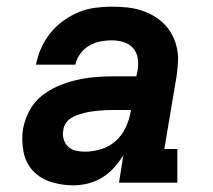

<svg xmlns="http://www.w3.org/2000/svg" viewBox="-20 -548 640 576"><path d="M200 8Q166 8 133.5 -2Q101 -12 79 -35.5Q57 -59 50.5 -93Q44 -127 49 -161Q54 -188 67.5 -214.5Q81 -241 104 -259.5Q127 -278 153.5 -289.5Q180 -301 208 -307.5Q236 -314 263 -316.5Q290 -319 318 -319H389L393 -338Q396 -356 393 -374Q390 -392 378.5 -404.5Q367 -417 350 -422Q333 -427 315 -427Q298 -427 280.5 -423.5Q263 -420 247.5 -411Q232 -402 221 -387Q210 -372 206 -354H88Q93 -380 103.5 -403.5Q114 -427 130.5 -448Q147 -469 169 -485Q191 -501 215 -511Q239 -521 264.5 -524.5Q290 -528 314 -528Q336 -528 358 -526Q380 -524 400 -518Q420 -512 438 -502Q456 -492 470.5 -478Q485 -464 495 -446Q505 -428 510 -407Q515 -386 514 -364.5Q513 -343 510 -321L473 -101H512V0H337L350 -82Q338 -63 322 -45Q306 -27 286 -15Q266 -3 244 2.5Q222 8 200 8ZM235 -93Q259 -93 283.5 -100.5Q308 -108 327 -125Q346 -142 357 -165.5Q368 -189 372 -213L373 -218H318Q307 -218 296.5 -217.5Q286 -217 275.5 -216Q265 -215 254.5 -213.5Q244 -212 234 -209.5Q224 -207 213.5 -203.5Q203 -200 193.5 -194Q184 -188 177.5 -178.5Q171 -169 170 -158Q167 -144 171 -130.5Q175 -117 184.5 -108Q194 -99 207.5 -96Q221 -93 235 -93Z"/></svg>

Font: Iosevka Etoile Oblique
Style: Bold
Weight: 700
Italic angle: -9°
Designer: Belleve Invis
Foundry: Belleve Invis
Version: Version 15.5.2; ttfautohint (v1.8.4)